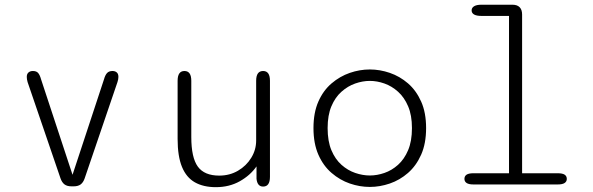

<svg xmlns="http://www.w3.org/2000/svg" viewBox="-20 -782 2516 814"><path d="M283 8Q264.5 8 253.5 -0.2Q242.5 -8.5 236.5 -26L97 -434Q93.5 -446 93.5 -456Q93.5 -468.5 100.8 -474.8Q108 -481 119.5 -481Q134.5 -481 141.8 -472.5Q149 -464 154 -446L287.5 -41L421 -446Q426 -464 434 -472.5Q442 -481 457 -481Q468 -481 475 -475Q482 -469 482 -456Q482 -446 478 -434L339 -26Q333 -8.5 322 -0.2Q311 8 292 8Z M762 -481Q791 -481 791 -439.5V-201.5Q791 -113.5 818.8 -75.5Q846.5 -37.5 909.5 -37.5Q953.5 -37.5 989 -58.2Q1024.5 -79 1045.2 -113Q1066 -147 1066 -186V-439.5Q1066 -481 1095.5 -481Q1124.5 -481 1124.5 -439.5V-32.5Q1124.5 9 1095.5 9Q1071 9 1067.5 -24V-76.5Q1041 -38.5 996.5 -13.5Q952 11.5 895 11.5Q842.5 11.5 806.2 -9Q770 -29.5 751.5 -74.5Q733 -119.5 733 -193V-439.5Q733 -481 762 -481Z M1548 10.5Q1505 10.5 1463 -4Q1421 -18.5 1385.8 -48.8Q1350.5 -79 1329.8 -126.2Q1309 -173.5 1309 -239Q1309 -304.5 1329.8 -351.5Q1350.5 -398.5 1385.8 -428.5Q1421 -458.5 1463 -473Q1505 -487.5 1548 -487.5Q1590.5 -487.5 1632.8 -473Q1675 -458.5 1709.8 -428.5Q1744.5 -398.5 1765.5 -351.5Q1786.5 -304.5 1786.5 -239Q1786.5 -173.5 1765.5 -126.2Q1744.5 -79 1709.8 -48.8Q1675 -18.5 1632.8 -4Q1590.5 10.5 1548 10.5ZM1548 -38Q1578.5 -38 1609.8 -48.8Q1641 -59.5 1667.5 -83.2Q1694 -107 1710.2 -145.2Q1726.5 -183.5 1726.5 -239Q1726.5 -293.5 1710.2 -331.5Q1694 -369.5 1667.5 -393.2Q1641 -417 1609.8 -428Q1578.5 -439 1548 -439Q1517.5 -439 1486 -428Q1454.5 -417 1427.8 -393.2Q1401 -369.5 1385 -331.5Q1369 -293.5 1369 -239Q1369 -183.5 1385 -145.2Q1401 -107 1427.8 -83.2Q1454.5 -59.5 1486 -48.8Q1517.5 -38 1548 -38Z M1987 0Q1967.5 0 1958.2 -6.2Q1949 -12.5 1949 -23.5Q1949 -35.5 1958.2 -41.5Q1967.5 -47.5 1987 -47.5H2138V-714.5H2021Q2000.5 -714.5 1990 -720.5Q1979.5 -726.5 1979.5 -738Q1979.5 -749 1990 -755.5Q2000.5 -762 2021 -762H2152.5Q2172.5 -762 2183 -751.5Q2193.5 -741 2193.5 -720.5V-47.5H2345Q2364.5 -47.5 2373.8 -41.5Q2383 -35.5 2383 -23.5Q2383 -12.5 2373.8 -6.2Q2364.5 0 2345 0Z"/></svg>

Font: Sono Monospace Light
Style: Regular
Weight: 300
Version: Version 2.112